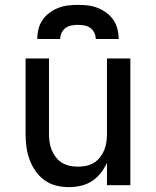

<svg xmlns="http://www.w3.org/2000/svg" viewBox="-20 -760 640 788"><path d="M263 8Q236 8 210 1.5Q184 -5 162.5 -20.5Q141 -36 125.5 -58.5Q110 -81 101 -106Q92 -131 88.5 -157Q85 -183 85 -210V-520H181V-210Q181 -193 183.5 -176Q186 -159 192.5 -143.5Q199 -128 209.5 -114.5Q220 -101 234.5 -92Q249 -83 266 -79.5Q283 -76 300 -76Q317 -76 334 -79.5Q351 -83 365.5 -92Q380 -101 390.5 -114.5Q401 -128 407.5 -143.5Q414 -159 416.5 -176Q419 -193 419 -210V-520H515V0H419V-92Q409 -70 393.5 -50Q378 -30 357 -16.5Q336 -3 311.5 2.5Q287 8 263 8ZM133 -600Q133 -621 138 -641Q143 -661 154.5 -678Q166 -695 183 -707.5Q200 -720 219 -727.5Q238 -735 258.5 -737.5Q279 -740 300 -740Q321 -740 341.5 -737.5Q362 -735 381 -727.5Q400 -720 417 -707.5Q434 -695 445.5 -678Q457 -661 462 -641Q467 -621 467 -600H373Q373 -613 367 -625.5Q361 -638 350.5 -645.5Q340 -653 326.5 -655.5Q313 -658 300 -658Q287 -658 273.5 -655.5Q260 -653 249.5 -645.5Q239 -638 233 -625.5Q227 -613 227 -600Z"/></svg>

Font: Iosevka Custom Medium Extended
Style: Regular
Weight: 500
Width: 7
Monospace: yes
Designer: Belleve Invis
Foundry: Belleve Invis
Version: Version 11.2.4; ttfautohint (v1.8.4)